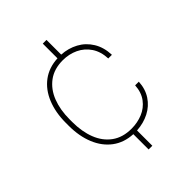

<svg xmlns="http://www.w3.org/2000/svg" viewBox="-219 -752 979 979"><g transform="rotate(-45 271.0 -262.5)"><path d="M476.6 -160.2Q474.1 -109.9 449.5 -72.5Q424.8 -35.2 384.3 -14.4Q343.8 6.3 294.4 9.3V119.6H267.6V9.3Q204.1 6.3 158.4 -27.8Q112.8 -62 88.9 -120.4Q64.9 -178.7 64.9 -253.9V-274.4Q64.9 -349.6 88.9 -408.2Q112.8 -466.8 158.4 -500.7Q204.1 -534.7 267.6 -537.6V-643.6H294.4V-537.6Q343.3 -534.7 384 -512.7Q424.8 -490.7 449.7 -450.2Q474.6 -409.7 476.6 -354H450.2Q448.2 -404.8 424.6 -440.2Q400.9 -475.6 362.8 -493.7Q324.7 -511.7 279.8 -511.7Q217.3 -511.7 175 -480.5Q132.8 -449.2 112.1 -395.8Q91.3 -342.3 91.3 -274.4V-253.9Q91.3 -185.5 112.1 -132.1Q132.8 -78.6 175.3 -47.6Q217.8 -16.6 280.8 -16.6Q324.2 -16.6 361.6 -32Q398.9 -47.4 423.1 -79.6Q447.3 -111.8 450.2 -160.2Z"/></g></svg>

Font: Mardoto Thin
Style: Regular
Weight: 250
Designer: Christian Robertson, Vahan Hovhannisyan
Foundry: Google
Version: Version 1.000